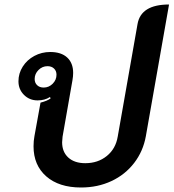

<svg xmlns="http://www.w3.org/2000/svg" viewBox="-20 -824 771 853"><path d="M129 -174Q129 -198 133 -219L160 -368Q191 -376 205 -387L202 -393Q179 -378 147 -378Q111 -378 86.5 -402.5Q62 -427 62 -463Q62 -498 81 -528Q100 -558 132.5 -575.5Q165 -593 203 -593Q252 -593 278.5 -568.5Q305 -544 305 -500Q305 -485 302 -468L258 -217Q256 -199 256 -192Q256 -149 283.5 -124Q311 -99 359 -99Q415 -99 454.5 -131Q494 -163 503 -217L591 -717Q606 -804 731 -804L628 -219Q616 -152 576 -100Q536 -48 475 -19.5Q414 9 340 9Q242 9 185.5 -40.5Q129 -90 129 -174ZM231 -492Q231 -509 220 -519.5Q209 -530 191 -530Q168 -530 151 -513Q134 -496 134 -473Q134 -456 145 -445.5Q156 -435 174 -435Q197 -435 214 -452Q231 -469 231 -492Z"/></svg>

Font: K2D
Style: Bold Italic
Weight: 700
Italic angle: -10°
Designer: Katatrad Aksorn Co.,Ltd.
Foundry: Cadson Demak Co.,Ltd.
Version: Version 1.000; ttfautohint (v1.6)